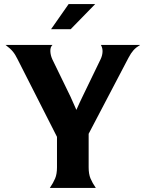

<svg xmlns="http://www.w3.org/2000/svg" viewBox="-20 -920 714 940"><path d="M325 -447Q333 -430 339.5 -414.5Q346 -399 354 -382Q362 -400 369.5 -416.5Q377 -433 384 -447L473 -631Q481 -648 482 -666Q483 -684 474 -700H666Q646 -688 633.5 -674Q621 -660 609 -637L414 -265V-101Q414 -68 423 -46.5Q432 -25 449 0H224Q241 -25 250 -46.5Q259 -68 259 -101V-250L66 -630Q55 -653 42.5 -668Q30 -683 7 -700H237Q226 -690 226.5 -670Q227 -650 236 -630ZM316 -900H446L326 -777H230Z"/></svg>

Font: LT Museum
Style: Bold
Weight: 700
Designer: Daniel Lyons
Foundry: LyonsType
Version: Version 1.010